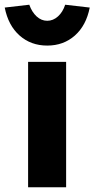

<svg xmlns="http://www.w3.org/2000/svg" viewBox="-55 -793 400 813"><path d="M64 0V-531H225V0ZM145 -600Q76 -600 28 -642.5Q-20 -685 -35 -761L69 -773Q80 -742 100 -723.5Q120 -705 145 -705Q170 -705 190.5 -723.5Q211 -742 221 -773L325 -761Q310 -685 262 -642.5Q214 -600 145 -600Z"/></svg>

Font: Readex Pro
Style: Bold
Weight: 700
Designer: Bonnie Shaver-Troup, Thomas Jockin
Foundry: Lexend
Version: Version 1.203; ttfautohint (v1.8.3)